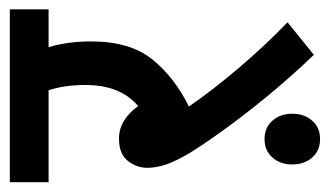

<svg xmlns="http://www.w3.org/2000/svg" viewBox="-164 -498 688 401"><g transform="rotate(-90 180.5 -298.0)"><path d="M334 -42 266 13Q219 -36 178.5 -85.5Q138 -135 107.5 -177.5Q77 -220 60 -248Q43 -277 36.5 -297Q30 -317 30 -335Q30 -357 44.5 -375.5Q59 -394 91 -394Q130 -394 159 -354Q203 -391 203 -464Q203 -508 192 -541H0V-622H361V-541H282Q287 -525 290.5 -502.5Q294 -480 294 -452Q294 -371 256.5 -324.5Q219 -278 158 -248Q191 -200 238 -144.5Q285 -89 334 -42ZM37 -32Q37 -57 51.5 -73.5Q66 -90 90 -90Q114 -90 128.5 -73.5Q143 -57 143 -32Q143 -7 128.5 9.5Q114 26 90 26Q66 26 51.5 9.5Q37 -7 37 -32Z"/></g></svg>

Font: Noto Sans Condensed Medium
Style: Italic
Weight: 500
Width: 3
Italic angle: -12°
Designer: Monotype Design Team
Foundry: Monotype Imaging Inc.
Version: Version 2.013; ttfautohint (v1.8.4.7-5d5b)